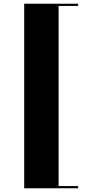

<svg xmlns="http://www.w3.org/2000/svg" viewBox="-20 -812 455 1032"><path d="M110 200H400V188H295V-780H400V-792H110Z"/></svg>

Font: Nyght Serif Dark
Style: Regular
Weight: 800
Designer: Maksym Kobuzan
Version: Version 0.410;Glyphs 3.1.2 (3151)